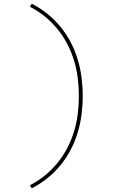

<svg xmlns="http://www.w3.org/2000/svg" viewBox="-20 -861 640 1042"><path d="M152 161 143 144Q186 122 224 91Q262 60 292.5 22.5Q323 -15 345.5 -58.5Q368 -102 382 -148.5Q396 -195 402 -243Q408 -291 408 -340Q408 -389 402 -437Q396 -485 382 -531.5Q368 -578 345.5 -621.5Q323 -665 292.5 -702.5Q262 -740 224 -771Q186 -802 143 -824L152 -841Q197 -818 236.5 -786.5Q276 -755 308 -716Q340 -677 363.5 -632Q387 -587 401.5 -539Q416 -491 422.5 -440.5Q429 -390 429 -340Q429 -290 422.5 -239.5Q416 -189 401.5 -141Q387 -93 363.5 -48Q340 -3 308 36Q276 75 236.5 106.5Q197 138 152 161Z"/></svg>

Font: Iosevka HT Thin Extended
Style: Regular
Weight: 100
Width: 7
Monospace: yes
Designer: Belleve Invis
Foundry: Belleve Invis
Version: Version 32.3.0; ttfautohint (v1.8.4)